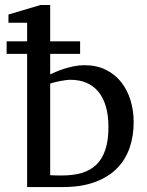

<svg xmlns="http://www.w3.org/2000/svg" viewBox="-20 -757 595 777"><path d="M521 -263.2Q521 -206.5 504.4 -158.4Q487.8 -110.4 452.9 -75.2Q418 -40 363.5 -20Q309.1 0 233.9 0H89.8V-539.1H6.8V-589.8H89.8V-665H14.2V-698.2L144 -736.8H183.1V-589.8H304.2V-539.1H183.1V-456.1Q191.9 -460 206.3 -466.3Q220.7 -472.7 239 -478.5Q257.3 -484.4 278.6 -488.8Q299.8 -493.2 321.8 -493.2Q371.1 -493.2 408.4 -474.6Q445.8 -456.1 470.7 -424.3Q495.6 -392.6 508.3 -350.8Q521 -309.1 521 -263.2ZM418.9 -243.2Q418.9 -290.5 408.4 -326.2Q397.9 -361.8 378.2 -385.7Q358.4 -409.7 329.8 -421.9Q301.3 -434.1 265.1 -434.1Q256.8 -434.1 245.8 -432.6Q234.9 -431.2 223.4 -429Q211.9 -426.8 201.2 -424.1Q190.4 -421.4 183.1 -418.9V-47.9Q191.4 -47.4 200.2 -47.4Q207.5 -46.9 215.8 -46.9H231.9Q276.4 -46.9 311 -57.1Q345.7 -67.4 369.6 -90.3Q393.6 -113.3 406.2 -150.9Q418.9 -188.5 418.9 -243.2Z"/></svg>

Font: Charis SIL Afr
Style: Regular
Weight: 400
Foundry: SIL International
Version: Version 5.000